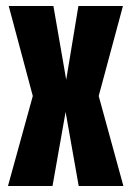

<svg xmlns="http://www.w3.org/2000/svg" viewBox="-20 -618 440 638"><path d="M6.5 0H154.5L198 -246L241.5 0H390L308 -299L388.5 -598H240.5L200 -353L157.5 -598H9L89 -299Z"/></svg>

Font: Anybody ExtraCondensed
Style: Bold
Weight: 700
Width: 2
Version: Version 1.113;gftools[0.9.25]